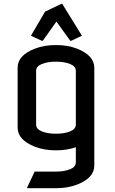

<svg xmlns="http://www.w3.org/2000/svg" viewBox="-20 -785 606 1015"><path d="M73.2 -109.9V-427.2Q73.2 -492.7 164.6 -527.8Q213.9 -546.9 275.9 -546.9Q337.9 -546.9 387.2 -527.8Q478.5 -491.7 478.5 -427.2V90.3Q478.5 155.8 387.2 190.9Q337.9 210 275.9 210H124V205.1L163.1 122.1H275.9Q319.8 122.1 350.3 109.9Q380.9 97.7 380.9 73.2V-6.8Q334 9.8 275.9 9.8Q213.9 9.8 164.6 -9.3Q73.2 -45.4 73.2 -109.9ZM170.9 -127Q170.9 -102.5 201.4 -90.3Q231.9 -78.1 275.9 -78.1Q320.3 -78.1 350.6 -90.3Q380.9 -102.5 380.9 -127V-410.2Q380.9 -434.6 350.3 -446.8Q319.8 -459 275.9 -459Q231.9 -459 201.4 -446.8Q170.9 -434.6 170.9 -410.2ZM143.6 -596.2 218.3 -723.6 304.2 -764.6H309.1L413.1 -596.2L356.4 -569.3H351.6L278.3 -670.9L206.1 -569.3H201.2Z"/></svg>

Font: Nova Flat
Style: Book
Weight: 400
Version: Version 2.000